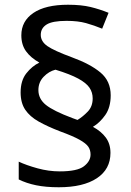

<svg xmlns="http://www.w3.org/2000/svg" viewBox="-20 -785 553 810"><path d="M67 -395Q67 -445 91 -475.5Q115 -506 146 -521Q110 -541 90 -568.5Q70 -596 70 -636Q70 -696 121 -730.5Q172 -765 267 -765Q323 -765 362 -755.5Q401 -746 438 -731L411 -664Q377 -678 343 -687.5Q309 -697 261 -697Q201 -697 176.5 -681.5Q152 -666 152 -638Q152 -610 180 -590.5Q208 -571 284 -543Q361 -515 404 -479Q447 -443 447 -383Q447 -332 424 -299.5Q401 -267 372 -250Q407 -231 426.5 -204.5Q446 -178 446 -140Q446 -71 388.5 -33Q331 5 228 5Q173 5 132 -3.5Q91 -12 59 -28V-103Q91 -88 138 -75Q185 -62 232 -62Q306 -62 334 -83.5Q362 -105 362 -133Q362 -152 352.5 -166Q343 -180 315.5 -195.5Q288 -211 233 -231Q181 -251 143.5 -272Q106 -293 86.5 -322Q67 -351 67 -395ZM142 -405Q142 -368 173.5 -342.5Q205 -317 285 -287L307 -279Q330 -293 350.5 -314.5Q371 -336 371 -370Q371 -395 357.5 -415Q344 -435 310 -453.5Q276 -472 214 -491Q186 -484 164 -461Q142 -438 142 -405Z"/></svg>

Font: Noto Sans Old North Arabian
Style: Regular
Weight: 400
Designer: Monotype Design Team
Foundry: Monotype Imaging Inc.
Version: Version 2.001; ttfautohint (v1.8.4.7-5d5b)